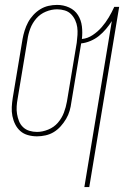

<svg xmlns="http://www.w3.org/2000/svg" viewBox="-20 -548 540 783"><path d="M324 215 436 -462Q426 -446 412.5 -430Q399 -414 383.5 -401.5Q368 -389 349 -381Q330 -373 311 -371L271 -131Q269 -114 264 -96.5Q259 -79 249.5 -63Q240 -47 227.5 -33Q215 -19 199.5 -9.5Q184 0 166 4Q148 8 131 8Q112 8 94 3Q76 -2 63 -13.5Q50 -25 42 -41Q34 -57 30.5 -75Q27 -93 28 -111.5Q29 -130 32 -149L72 -389Q75 -406 80.5 -423.5Q86 -441 94.5 -457Q103 -473 116 -487Q129 -501 144.5 -510.5Q160 -520 177.5 -524Q195 -528 213 -528Q239 -528 262 -517.5Q285 -507 298 -486.5Q311 -466 314 -440.5Q317 -415 314 -389Q337 -391 358 -405Q379 -419 395 -437.5Q411 -456 423.5 -477Q436 -498 446 -520H466L344 215ZM131 -10Q153 -10 176.5 -19.5Q200 -29 216 -47.5Q232 -66 240.5 -88.5Q249 -111 253 -134L293 -374Q295 -390 296 -406Q297 -422 295 -437Q293 -452 286.5 -466Q280 -480 269.5 -490.5Q259 -501 244 -505.5Q229 -510 213 -510Q190 -510 167 -500.5Q144 -491 128 -472.5Q112 -454 103.5 -431.5Q95 -409 92 -386L52 -146Q49 -130 48 -114Q47 -98 49.5 -83Q52 -68 57.5 -54Q63 -40 74 -29.5Q85 -19 100 -14.5Q115 -10 131 -10Z"/></svg>

Font: Iosevka Thin
Style: Italic
Weight: 100
Italic angle: -9°
Monospace: yes
Designer: Belleve Invis
Foundry: Belleve Invis
Version: Version 32.5.0; ttfautohint (v1.8.4)